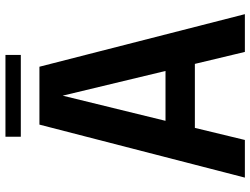

<svg xmlns="http://www.w3.org/2000/svg" viewBox="-125 -775 900 690"><g transform="rotate(-90 325.0 -430.0)"><path d="M178.7 -805.2V-860.4H472.7V-805.2ZM31.7 0 222.2 -738.3H430.2L619.1 0H483.4L440.4 -179.7H210.4L167 0ZM235.8 -285.2H415L326.2 -654.8Z"/></g></svg>

Font: Epilogue SemiBold
Style: Regular
Weight: 600
Designer: Tyler Finck
Foundry: Etcetera Type Co
Version: Version 2.112